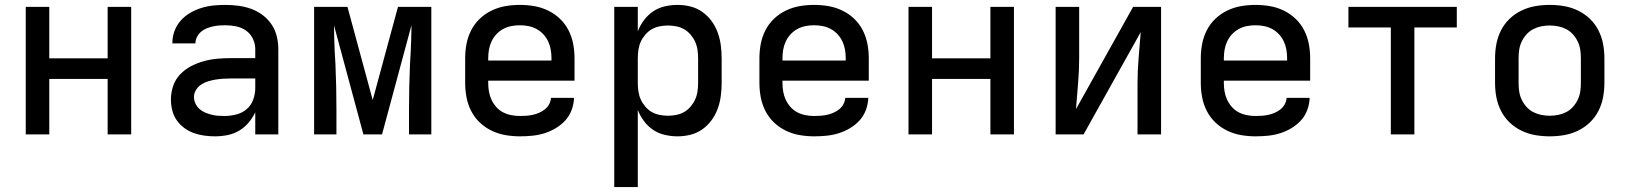

<svg xmlns="http://www.w3.org/2000/svg" viewBox="-20 -548 6640 783"><path d="M85 0V-520H181V-310H419V-520H515V0H419V-226H181V0Z M857 8Q835 8 813 5Q791 2 770 -5.5Q749 -13 731 -26.5Q713 -40 700.5 -58Q688 -76 682.5 -98Q677 -120 677 -142Q677 -170 686 -197Q695 -224 714.5 -244.5Q734 -265 759 -278Q784 -291 811 -298.5Q838 -306 866 -308.5Q894 -311 922 -311H1021V-348Q1021 -370 1011 -390.5Q1001 -411 983 -423.5Q965 -436 943 -440.5Q921 -445 899 -445Q886 -445 873 -444Q860 -443 847 -440Q834 -437 822 -432Q810 -427 800 -418.5Q790 -410 783.5 -397.5Q777 -385 777 -372V-371H683V-374Q683 -399 692 -422.5Q701 -446 717.5 -464.5Q734 -483 755.5 -495.5Q777 -508 801 -515.5Q825 -523 849.5 -525.5Q874 -528 899 -528Q925 -528 952 -524.5Q979 -521 1004 -512Q1029 -503 1050.5 -487Q1072 -471 1087 -449Q1102 -427 1108.5 -400.5Q1115 -374 1115 -348V0H1021V-90Q1010 -67 993.5 -47.5Q977 -28 955 -15Q933 -2 907.5 3Q882 8 857 8ZM895 -75Q919 -75 943 -81Q967 -87 985.5 -102.5Q1004 -118 1012.5 -141.5Q1021 -165 1021 -189V-228H922Q906 -228 890.5 -227Q875 -226 859.5 -223.5Q844 -221 829 -216.5Q814 -212 801 -203.5Q788 -195 779.5 -181.5Q771 -168 771 -152Q771 -139 777 -126Q783 -113 793 -104Q803 -95 815.5 -89.5Q828 -84 841.5 -80.5Q855 -77 868.5 -76Q882 -75 895 -75Z M1261 0V-520H1397L1500 -140L1603 -520H1739V0H1648V-104Q1648 -150 1649 -195.5Q1650 -241 1652 -286L1655 -338Q1656 -363 1657 -388Q1658 -413 1658 -437V-445L1538 0H1462L1342 -445Q1342 -418 1343 -391.5Q1344 -365 1345 -338L1348 -286Q1350 -241 1351 -195.5Q1352 -150 1352 -104V0Z M2100 8Q2071 8 2041.5 3Q2012 -2 1985 -15Q1958 -28 1936.5 -48.5Q1915 -69 1901.5 -95.5Q1888 -122 1882.5 -151Q1877 -180 1877 -210V-310Q1877 -340 1882.5 -369Q1888 -398 1901.5 -424.5Q1915 -451 1936.5 -471.5Q1958 -492 1985 -505Q2012 -518 2041 -523Q2070 -528 2100 -528Q2130 -528 2159 -523Q2188 -518 2215 -505Q2242 -492 2263.5 -471.5Q2285 -451 2298.5 -424.5Q2312 -398 2317.5 -369Q2323 -340 2323 -310V-219H1971V-210Q1971 -192 1974 -174.5Q1977 -157 1984.5 -141Q1992 -125 2004 -111.5Q2016 -98 2031.5 -90Q2047 -82 2064.5 -78.5Q2082 -75 2100 -75Q2114 -75 2127.5 -76Q2141 -77 2154 -80Q2167 -83 2179.5 -88.5Q2192 -94 2202.5 -102.5Q2213 -111 2219.5 -123Q2226 -135 2227 -149H2321Q2320 -123 2311 -99Q2302 -75 2285 -56.5Q2268 -38 2246 -25Q2224 -12 2200 -4.5Q2176 3 2150.5 5.5Q2125 8 2100 8ZM2229 -301V-310Q2229 -328 2226 -345.5Q2223 -363 2215.5 -379Q2208 -395 2196 -408Q2184 -421 2168.5 -429.5Q2153 -438 2135.5 -441.5Q2118 -445 2100 -445Q2082 -445 2064.5 -441.5Q2047 -438 2031.5 -429.5Q2016 -421 2004 -408Q1992 -395 1984.5 -379Q1977 -363 1974 -345.5Q1971 -328 1971 -310V-301Z M2485 215V-520H2581V-420Q2590 -444 2606 -465.5Q2622 -487 2643.5 -501.5Q2665 -516 2691 -522Q2717 -528 2743 -528Q2770 -528 2796 -521.5Q2822 -515 2844 -499.5Q2866 -484 2882 -462Q2898 -440 2907 -415Q2916 -390 2919.5 -363.5Q2923 -337 2923 -310V-210Q2923 -183 2919.5 -156.5Q2916 -130 2907 -105Q2898 -80 2882 -58Q2866 -36 2844 -20.5Q2822 -5 2796 1.5Q2770 8 2743 8Q2717 8 2691 2Q2665 -4 2643.5 -18.5Q2622 -33 2606 -54.5Q2590 -76 2581 -100V215ZM2704 -76Q2721 -76 2738.5 -79.5Q2756 -83 2770.5 -91.5Q2785 -100 2796.5 -113.5Q2808 -127 2815 -142.5Q2822 -158 2824.5 -175.5Q2827 -193 2827 -210V-310Q2827 -327 2824.5 -344.5Q2822 -362 2815 -377.5Q2808 -393 2796.5 -406.5Q2785 -420 2770.5 -428.5Q2756 -437 2738.5 -440.5Q2721 -444 2704 -444Q2687 -444 2669.5 -440.5Q2652 -437 2637.5 -428.5Q2623 -420 2611.5 -406.5Q2600 -393 2593 -377.5Q2586 -362 2583.5 -344.5Q2581 -327 2581 -310V-210Q2581 -193 2583.5 -175.5Q2586 -158 2593 -142.5Q2600 -127 2611.5 -113.5Q2623 -100 2637.5 -91.5Q2652 -83 2669.5 -79.5Q2687 -76 2704 -76Z M3300 8Q3271 8 3241.5 3Q3212 -2 3185 -15Q3158 -28 3136.5 -48.5Q3115 -69 3101.5 -95.5Q3088 -122 3082.5 -151Q3077 -180 3077 -210V-310Q3077 -340 3082.5 -369Q3088 -398 3101.5 -424.5Q3115 -451 3136.5 -471.5Q3158 -492 3185 -505Q3212 -518 3241 -523Q3270 -528 3300 -528Q3330 -528 3359 -523Q3388 -518 3415 -505Q3442 -492 3463.5 -471.5Q3485 -451 3498.5 -424.5Q3512 -398 3517.5 -369Q3523 -340 3523 -310V-219H3171V-210Q3171 -192 3174 -174.5Q3177 -157 3184.5 -141Q3192 -125 3204 -111.5Q3216 -98 3231.5 -90Q3247 -82 3264.5 -78.5Q3282 -75 3300 -75Q3314 -75 3327.5 -76Q3341 -77 3354 -80Q3367 -83 3379.5 -88.5Q3392 -94 3402.5 -102.5Q3413 -111 3419.5 -123Q3426 -135 3427 -149H3521Q3520 -123 3511 -99Q3502 -75 3485 -56.5Q3468 -38 3446 -25Q3424 -12 3400 -4.5Q3376 3 3350.5 5.5Q3325 8 3300 8ZM3429 -301V-310Q3429 -328 3426 -345.5Q3423 -363 3415.5 -379Q3408 -395 3396 -408Q3384 -421 3368.5 -429.5Q3353 -438 3335.5 -441.5Q3318 -445 3300 -445Q3282 -445 3264.5 -441.5Q3247 -438 3231.5 -429.5Q3216 -421 3204 -408Q3192 -395 3184.5 -379Q3177 -363 3174 -345.5Q3171 -328 3171 -310V-301Z M3685 0V-520H3781V-310H4019V-520H4115V0H4019V-226H3781V0Z M4285 0V-520H4381V-312Q4381 -260 4376.5 -207.5Q4372 -155 4368 -103L4601 -520H4715V0H4619V-208Q4619 -260 4623.5 -312.5Q4628 -365 4632 -417L4399 0Z M5100 8Q5071 8 5041.5 3Q5012 -2 4985 -15Q4958 -28 4936.5 -48.5Q4915 -69 4901.5 -95.5Q4888 -122 4882.5 -151Q4877 -180 4877 -210V-310Q4877 -340 4882.5 -369Q4888 -398 4901.5 -424.5Q4915 -451 4936.5 -471.5Q4958 -492 4985 -505Q5012 -518 5041 -523Q5070 -528 5100 -528Q5130 -528 5159 -523Q5188 -518 5215 -505Q5242 -492 5263.5 -471.5Q5285 -451 5298.5 -424.5Q5312 -398 5317.5 -369Q5323 -340 5323 -310V-219H4971V-210Q4971 -192 4974 -174.5Q4977 -157 4984.5 -141Q4992 -125 5004 -111.5Q5016 -98 5031.5 -90Q5047 -82 5064.5 -78.5Q5082 -75 5100 -75Q5114 -75 5127.5 -76Q5141 -77 5154 -80Q5167 -83 5179.5 -88.5Q5192 -94 5202.5 -102.5Q5213 -111 5219.5 -123Q5226 -135 5227 -149H5321Q5320 -123 5311 -99Q5302 -75 5285 -56.5Q5268 -38 5246 -25Q5224 -12 5200 -4.5Q5176 3 5150.5 5.5Q5125 8 5100 8ZM5229 -301V-310Q5229 -328 5226 -345.5Q5223 -363 5215.5 -379Q5208 -395 5196 -408Q5184 -421 5168.5 -429.5Q5153 -438 5135.5 -441.5Q5118 -445 5100 -445Q5082 -445 5064.5 -441.5Q5047 -438 5031.5 -429.5Q5016 -421 5004 -408Q4992 -395 4984.5 -379Q4977 -363 4974 -345.5Q4971 -328 4971 -310V-301Z M5652 0V-436H5479V-520H5921V-436H5748V0Z M6300 8Q6270 8 6241 3Q6212 -2 6185 -15Q6158 -28 6136.5 -48.5Q6115 -69 6101.5 -95.5Q6088 -122 6082.5 -151Q6077 -180 6077 -210V-310Q6077 -340 6082.5 -369Q6088 -398 6101.5 -424.5Q6115 -451 6136.5 -471.5Q6158 -492 6185 -505Q6212 -518 6241 -523Q6270 -528 6300 -528Q6330 -528 6359 -523Q6388 -518 6415 -505Q6442 -492 6463.5 -471.5Q6485 -451 6498.5 -424.5Q6512 -398 6517.5 -369Q6523 -340 6523 -310V-210Q6523 -180 6517.5 -151Q6512 -122 6498.5 -95.5Q6485 -69 6463.5 -48.5Q6442 -28 6415 -15Q6388 -2 6359 3Q6330 8 6300 8ZM6300 -76Q6318 -76 6335 -79.5Q6352 -83 6367.5 -91Q6383 -99 6395 -112.5Q6407 -126 6414.5 -142Q6422 -158 6424.5 -175Q6427 -192 6427 -210V-310Q6427 -328 6424.5 -345Q6422 -362 6414.5 -378Q6407 -394 6395 -407.5Q6383 -421 6367.5 -429Q6352 -437 6335 -440.5Q6318 -444 6300 -444Q6282 -444 6265 -440.5Q6248 -437 6232.5 -429Q6217 -421 6205 -407.5Q6193 -394 6185.5 -378Q6178 -362 6175.5 -345Q6173 -328 6173 -310V-210Q6173 -192 6175.5 -175Q6178 -158 6185.5 -142Q6193 -126 6205 -112.5Q6217 -99 6232.5 -91Q6248 -83 6265 -79.5Q6282 -76 6300 -76Z"/></svg>

Font: Iosevka Medium Extended
Style: Regular
Weight: 500
Width: 7
Monospace: yes
Designer: Belleve Invis
Foundry: Belleve Invis
Version: Version 32.5.0; ttfautohint (v1.8.4)